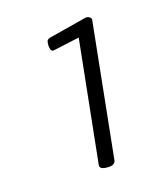

<svg xmlns="http://www.w3.org/2000/svg" viewBox="-73 -821 456 530"><g transform="rotate(-15 155.0 -555.5)"><path d="M168 -348Q159 -348 153.5 -351Q148 -354 149 -361L189 -738L211 -720L110 -698Q104 -698 102 -704.5Q100 -711 100 -717Q100 -726 102 -729.5Q104 -733 111 -735L220 -763Q227 -763 231.5 -759.5Q236 -756 235 -751L194 -361Q193 -355 187.5 -351.5Q182 -348 173 -348Z"/></g></svg>

Font: Asap Light
Style: Italic
Weight: 300
Italic angle: -6°
Designer: Pablo Cosgaya
Foundry: Omnibus-Type
Version: Version 3.001